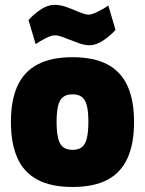

<svg xmlns="http://www.w3.org/2000/svg" viewBox="-20 -748 590 781"><path d="M274.9 12.6Q188.4 12.6 132.9 -16.8Q77.3 -46.1 50.9 -105.1Q24.4 -164 24.4 -252.1Q24.4 -339.6 50.9 -398.1Q77.3 -456.5 132.9 -485.9Q188.4 -515.3 274.9 -515.3Q361.9 -515.3 417.1 -485.9Q472.4 -456.5 498.8 -398.1Q525.3 -339.6 525.3 -252.1Q525.3 -164 498.8 -105.1Q472.4 -46.1 417.1 -16.8Q361.9 12.6 274.9 12.6ZM274.9 -138.5Q300.2 -138.5 314.1 -150.3Q328 -162 333.7 -187.5Q339.5 -213 339.5 -252.1Q339.5 -292.3 333.7 -316.7Q328 -341.2 314.1 -352.7Q300.2 -364.3 274.9 -364.3Q250 -364.3 235.9 -352.7Q221.7 -341.2 216 -316.5Q210.2 -291.7 210.2 -252.1Q210.2 -213 216 -187.5Q221.7 -162 235.9 -150.3Q250 -138.5 274.9 -138.5ZM343.7 -564Q324.4 -564 302.9 -571.6Q281.4 -579.2 261.2 -587.3Q244.6 -593.9 229.9 -599.1Q215.1 -604.4 203.6 -604.4Q188.6 -604.4 165.1 -592.2Q141.5 -580.1 125 -568.4L96 -666.1Q113 -686.7 143 -707.5Q173.1 -728.3 201.6 -728.3Q224.2 -728.3 247.3 -720.4Q270.4 -712.6 290.5 -703.4Q305.4 -697.4 318.1 -692.9Q330.8 -688.4 339.7 -688.4Q353.7 -688.4 378.5 -700.8Q403.3 -713.1 420.8 -725.2L449.8 -626.5Q432.8 -606.5 402.8 -585.3Q372.7 -564 343.7 -564Z"/></svg>

Font: Titillium Web SemiBold
Style: Regular
Weight: 600
Designer: Mohamed Gaber, Accademia di Belle Arti di Urbino
Foundry: Kief Type Foundry, Accademia di Belle Arti di Urbino
Version: Version 3.000; ttfautohint (v1.8.4)